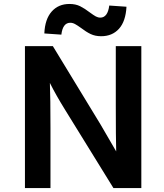

<svg xmlns="http://www.w3.org/2000/svg" viewBox="-20 -950 830 970"><path d="M106 -717H247L488 -321L567 -185Q565 -253 565 -416V-717H694V0H553L309 -395Q263 -469 232 -531Q235 -455 235 -304V0H106ZM389 -809Q371 -822 359 -828.5Q347 -835 335 -835Q297 -835 290 -775L204 -781Q207 -853 241 -891.5Q275 -930 331 -930Q362 -930 385 -918.5Q408 -907 434 -887Q453 -873 464 -867Q475 -861 487 -861Q505 -861 516.5 -876Q528 -891 532 -922L619 -916Q615 -842 581 -804.5Q547 -767 491 -767Q461 -767 438 -778Q415 -789 389 -809Z"/></svg>

Font: Nebula Sans Semibold
Style: Regular
Weight: 600
Designer: Paul D. Hunt for Adobe (as Source Sans)
Foundry: Nebula Entertainment & Broadcasting LLC
Version: Version 1.010